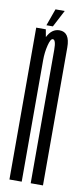

<svg xmlns="http://www.w3.org/2000/svg" viewBox="-81 -715 323 747"><g transform="rotate(10 80.0 -341.5)"><path d="M14 0H62.5V-541.5L52 -600H14ZM98 0H146.5V-390Q146.5 -484 146.5 -544.8Q146.5 -605.5 105.5 -605.5Q75.5 -605.5 58 -571.5Q40.5 -537.5 40.5 -493.5L62.5 -480.5Q62.5 -510.5 69.5 -538.8Q76.5 -567 85.5 -567Q98 -567 98 -527.5Q98 -488 98 -397ZM51.5 -616H77L112 -683H75.5Z"/></g></svg>

Font: Anybody UltraCondensed Light
Style: Regular
Weight: 300
Width: 1
Version: Version 1.113;gftools[0.9.25]